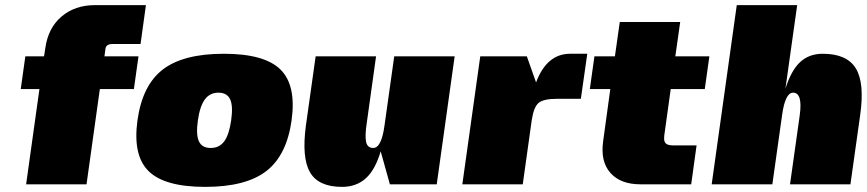

<svg xmlns="http://www.w3.org/2000/svg" viewBox="-20 -720 3386 750"><path d="M529 -548H419Q395 -548 392 -530L388 -500H521L503 -372H370L318 0H82L134 -372H61L79 -500H152L157 -532Q168 -611 220.5 -655.5Q273 -700 351 -700H550Z M616 -448.5Q696 -510 854.5 -510Q1013 -510 1075.5 -448.5Q1138 -387 1119 -250Q1100 -113 1020 -51.5Q940 10 781.5 10Q623 10 560.5 -51.5Q498 -113 517 -250Q536 -387 616 -448.5ZM753 -250Q745 -194 757 -168Q769 -142 803 -142Q837 -142 856 -168Q875 -194 883 -250Q891 -306 879 -332Q867 -358 833 -358Q800 -358 780.5 -332Q761 -306 753 -250Z M1686 0H1503L1467 -129Q1446 -57 1409 -23.5Q1372 10 1316 10Q1224 10 1191 -47Q1158 -104 1175 -230L1213 -500H1449L1413 -242Q1405 -190 1410 -166Q1415 -142 1438 -142Q1470 -142 1482 -230L1520 -500H1756Z M2057 -250 2022 0H1786L1856 -500H2038L2074 -398Q2116 -510 2207 -510H2274L2249 -334H2155Q2104 -334 2084.5 -318.5Q2065 -303 2057 -250Z M2575 -192Q2573 -178 2575.5 -169Q2578 -160 2586.5 -156Q2595 -152 2609 -152H2701L2680 0H2482Q2404 0 2364.5 -44.5Q2325 -89 2336 -168L2364 -372H2284L2302 -500H2382L2401 -634H2637L2618 -500H2751L2733 -372H2600Z M2761 0H2760L2858 -700H3094L3048 -373Q3070 -444 3105 -477Q3140 -510 3194 -510Q3288 -510 3323 -453Q3358 -396 3340 -270L3302 0H3066L3104 -270Q3116 -358 3078 -358Q3047 -358 3035 -270L2997 0Z"/></svg>

Font: Fivo Sans Modern ExtBlk
Style: Regular
Weight: 900
Designer: Alexander Slobzheninov
Foundry: Alexander Slobzheninov
Version: 1.0